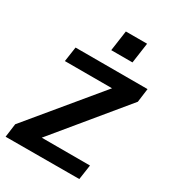

<svg xmlns="http://www.w3.org/2000/svg" viewBox="-196 -826 832 924"><g transform="rotate(30 219.5 -364.0)"><path d="M-19 0 390 -1 402 -83H134L448 -464L458 -540H58L46 -458H308L-9 -75ZM213 -615H331L347 -728H229Z"/></g></svg>

Font: Ronzino Medium
Style: Italic
Weight: 500
Italic angle: -7.99998°
Designer: Nunzio Mazzaferro
Foundry: Collletttivo
Version: Version 1.000;Glyphs 3.3 (3337)